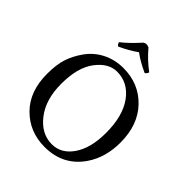

<svg xmlns="http://www.w3.org/2000/svg" viewBox="-226 -948 1092 1092"><g transform="rotate(45 320.0 -402.0)"><path d="M307 -585Q239 -585 185 -514Q131 -443 131 -311Q131 -185 191.5 -107.5Q252 -30 336 -30Q412 -30 460.5 -101.5Q509 -173 509 -294Q509 -430 452.5 -507.5Q396 -585 307 -585ZM606 -313Q606 -195 549 -110Q468 10 318 10Q197 10 115.5 -71.5Q34 -153 34 -294Q34 -369 50 -418Q66 -467 99 -514Q136 -567 193 -596Q250 -625 318 -625Q443 -625 524.5 -540Q606 -455 606 -313ZM336 -808Q380 -755 439 -711Q434 -695 423 -690Q358 -720 317 -751Q270 -717 210 -690Q199 -697 196 -711Q237 -742 297 -808Q315 -819 336 -808Z"/></g></svg>

Font: Libertinus Mono
Style: Regular
Weight: 400
Designer: Philipp H. Poll
Foundry: Khaled Hosny
Version: Version 6.7